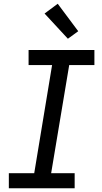

<svg xmlns="http://www.w3.org/2000/svg" viewBox="-20 -1001 540 1021"><path d="M27 0V-80H162L257 -655H132V-735H482V-655H348L252 -80H377V0ZM341 -795 217 -929 287 -981 396 -835Z"/></svg>

Font: Iosevka Slab Medium
Style: Italic
Weight: 500
Italic angle: -9°
Monospace: yes
Designer: Belleve Invis
Foundry: Belleve Invis
Version: Version 11.1.0; ttfautohint (v1.8.3)